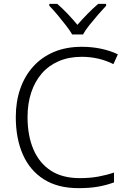

<svg xmlns="http://www.w3.org/2000/svg" viewBox="-20 -967 663 997"><path d="M404 -672Q338 -672 285.5 -649.5Q233 -627 197 -585.5Q161 -544 142 -486.5Q123 -429 123 -359Q123 -263 153.5 -191.5Q184 -120 244 -81Q304 -42 394 -42Q447 -42 490.5 -50Q534 -58 572 -71V-20Q535 -6 491 2Q447 10 388 10Q280 10 207.5 -36Q135 -82 98.5 -165Q62 -248 62 -359Q62 -439 85 -505.5Q108 -572 152 -621Q196 -670 259.5 -697Q323 -724 405 -724Q457 -724 504.5 -714Q552 -704 592 -685L569 -634Q531 -653 490 -662.5Q449 -672 404 -672ZM355 -788Q342 -810 321 -837Q300 -864 277.5 -891Q255 -918 236 -937V-947H277Q304 -924 331.5 -895Q359 -866 382 -838Q406 -866 434.5 -895Q463 -924 490 -947H531V-937Q513 -918 489.5 -891Q466 -864 444.5 -837Q423 -810 411 -788Z"/></svg>

Font: Noto Sans Devanagari Light
Style: Regular
Weight: 300
Version: Version 2.003